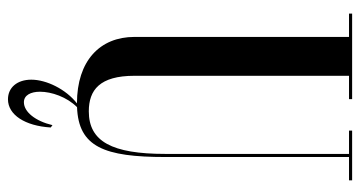

<svg xmlns="http://www.w3.org/2000/svg" viewBox="-236 -504 926 494"><g transform="rotate(90 227.0 -257.0)"><path d="M444 -700H316V-692H376V-219.5C376 -82 344 -22.5 266.5 -22.5C211.5 -22.5 175 -50.5 175 -140V-692H235V-700H15V-692H75V-140C75 -51 136.5 8 246 8C209.5 36.5 185 86.5 185 125.5C185 161.5 205 185.5 235.5 185.5C275.5 185.5 304 141.5 308 75.5L302 71C291.5 115 268 144.5 243 144.5C225 144.5 216 127 216 103C216 73.5 229.5 34 255.5 8V7.8C358.1 4.1 384 -62.2 384 -219.5V-692H444Z"/></g></svg>

Font: Picaflor 48 pt
Style: Regular
Weight: 400
Designer: Ariel Martín Pérez
Foundry: Tunera Type Foundry
Version: Version 1.000;hotconv 1.0.109;makeotfexe 2.5.65596